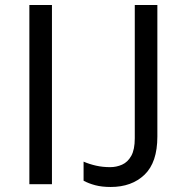

<svg xmlns="http://www.w3.org/2000/svg" viewBox="-20 -734 738 765"><path d="M97 0V-714H187V0ZM421 11Q386 11 359.5 4Q333 -3 313 -14V-90Q336 -80 362.5 -74Q389 -68 419 -68Q444 -68 466.5 -78Q489 -88 503 -113Q517 -138 517 -183V-714H607V-190Q607 -87 556 -38Q505 11 421 11Z"/></svg>

Font: Noto IKEA Latin
Style: Regular
Weight: 400
Designer: Monotype Design Team
Foundry: Monotype Imaging Inc.
Version: Version 1.0